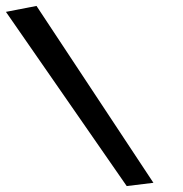

<svg xmlns="http://www.w3.org/2000/svg" viewBox="-175 -620 616 647"><path d="M342 -4 -52 -600 -155 -580 252 7Z"/></svg>

Font: Gamestation Warped
Style: Regular
Weight: 400
Designer: Jonas Hecksher
Foundry: Jonas Hecksher, Playtypeª, e-types AS
Version: Version 1.003